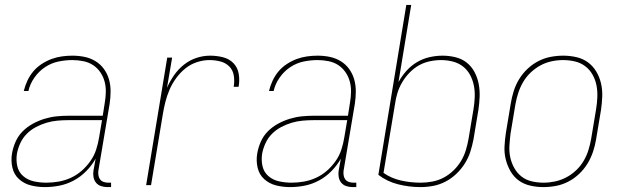

<svg xmlns="http://www.w3.org/2000/svg" viewBox="-20 -755 2540 783"><path d="M163 8Q133 8 105.5 1Q78 -6 57.5 -24.5Q37 -43 30.5 -71.5Q24 -100 29 -129Q33 -153 43.5 -177Q54 -201 72.5 -219.5Q91 -238 114 -250.5Q137 -263 161.5 -270.5Q186 -278 210.5 -280.5Q235 -283 259 -283H399L407 -334Q411 -357 411.5 -379.5Q412 -402 406.5 -422.5Q401 -443 389 -460.5Q377 -478 359.5 -489.5Q342 -501 320 -505.5Q298 -510 275 -510Q247 -510 218 -504Q189 -498 163.5 -481Q138 -464 120 -438Q102 -412 96 -384H77Q82 -405 91.5 -425.5Q101 -446 115.5 -463.5Q130 -481 150 -494Q170 -507 190.5 -514.5Q211 -522 232.5 -525Q254 -528 275 -528Q301 -528 325 -523Q349 -518 369.5 -505.5Q390 -493 404 -473.5Q418 -454 424.5 -431Q431 -408 431 -382.5Q431 -357 427 -331L381 -58Q380 -49 381.5 -39.5Q383 -30 388.5 -23Q394 -16 403 -13Q412 -10 421 -10H433V8H418Q405 8 392.5 4Q380 0 372 -9.5Q364 -19 361.5 -32Q359 -45 361 -58L370 -108Q355 -81 332 -57.5Q309 -34 281 -19Q253 -4 223 2Q193 8 163 8ZM169 -10Q194 -10 219.5 -14.5Q245 -19 269 -30Q293 -41 313 -58.5Q333 -76 348.5 -98Q364 -120 372 -144.5Q380 -169 384 -194L396 -265H259Q237 -265 214.5 -263Q192 -261 170 -254.5Q148 -248 127 -237Q106 -226 89.5 -209.5Q73 -193 63 -171.5Q53 -150 49 -128Q45 -102 50.5 -77.5Q56 -53 74.5 -37Q93 -21 118 -15.5Q143 -10 169 -10Z M576 0 662 -520H682L661 -397Q673 -424 690 -448.5Q707 -473 730.5 -491.5Q754 -510 781.5 -519Q809 -528 837 -528Q864 -528 889.5 -521.5Q915 -515 932 -497.5Q949 -480 953.5 -454Q958 -428 953 -401H933Q937 -424 933.5 -446.5Q930 -469 915 -484Q900 -499 878.5 -504.5Q857 -510 834 -510Q809 -510 783 -501.5Q757 -493 736 -476Q715 -459 698.5 -436.5Q682 -414 671.5 -389.5Q661 -365 654.5 -339.5Q648 -314 644 -289L596 0Z M1163 8Q1133 8 1105.5 1Q1078 -6 1057.5 -24.5Q1037 -43 1030.5 -71.5Q1024 -100 1029 -129Q1033 -153 1043.5 -177Q1054 -201 1072.5 -219.5Q1091 -238 1114 -250.5Q1137 -263 1161.5 -270.5Q1186 -278 1210.5 -280.5Q1235 -283 1259 -283H1399L1407 -334Q1411 -357 1411.5 -379.5Q1412 -402 1406.5 -422.5Q1401 -443 1389 -460.5Q1377 -478 1359.5 -489.5Q1342 -501 1320 -505.5Q1298 -510 1275 -510Q1247 -510 1218 -504Q1189 -498 1163.5 -481Q1138 -464 1120 -438Q1102 -412 1096 -384H1077Q1082 -405 1091.5 -425.5Q1101 -446 1115.5 -463.5Q1130 -481 1150 -494Q1170 -507 1190.5 -514.5Q1211 -522 1232.5 -525Q1254 -528 1275 -528Q1301 -528 1325 -523Q1349 -518 1369.5 -505.5Q1390 -493 1404 -473.5Q1418 -454 1424.5 -431Q1431 -408 1431 -382.5Q1431 -357 1427 -331L1381 -58Q1380 -49 1381.5 -39.5Q1383 -30 1388.5 -23Q1394 -16 1403 -13Q1412 -10 1421 -10H1433V8H1418Q1405 8 1392.5 4Q1380 0 1372 -9.5Q1364 -19 1361.5 -32Q1359 -45 1361 -58L1370 -108Q1355 -81 1332 -57.5Q1309 -34 1281 -19Q1253 -4 1223 2Q1193 8 1163 8ZM1169 -10Q1194 -10 1219.5 -14.5Q1245 -19 1269 -30Q1293 -41 1313 -58.5Q1333 -76 1348.5 -98Q1364 -120 1372 -144.5Q1380 -169 1384 -194L1396 -265H1259Q1237 -265 1214.5 -263Q1192 -261 1170 -254.5Q1148 -248 1127 -237Q1106 -226 1089.5 -209.5Q1073 -193 1063 -171.5Q1053 -150 1049 -128Q1045 -102 1050.5 -77.5Q1056 -53 1074.5 -37Q1093 -21 1118 -15.5Q1143 -10 1169 -10Z M1695 8Q1648 8 1603 -3.5Q1558 -15 1523 -42L1637 -735H1657L1605 -420Q1618 -444 1637 -465.5Q1656 -487 1680.5 -501.5Q1705 -516 1732 -522Q1759 -528 1785 -528Q1812 -528 1838 -521.5Q1864 -515 1883.5 -499.5Q1903 -484 1915 -461.5Q1927 -439 1932 -413.5Q1937 -388 1936 -361Q1935 -334 1931 -307L1911 -187Q1906 -161 1898 -136Q1890 -111 1875.5 -88Q1861 -65 1841 -46Q1821 -27 1797 -14.5Q1773 -2 1747 3Q1721 8 1695 8ZM1696 -10Q1719 -10 1743 -14.5Q1767 -19 1789 -30.5Q1811 -42 1829.5 -60Q1848 -78 1860.5 -99Q1873 -120 1880 -143.5Q1887 -167 1891 -190L1911 -310Q1915 -334 1916 -358.5Q1917 -383 1912.5 -406Q1908 -429 1897 -449.5Q1886 -470 1868 -484Q1850 -498 1826.5 -504Q1803 -510 1779 -510Q1756 -510 1732.5 -505Q1709 -500 1688.5 -488.5Q1668 -477 1650.5 -459Q1633 -441 1620.5 -420Q1608 -399 1601 -376.5Q1594 -354 1591 -331L1544 -50Q1575 -28 1614.5 -19Q1654 -10 1696 -10Z M2196 8Q2169 8 2142.5 2Q2116 -4 2095.5 -19Q2075 -34 2062 -56.5Q2049 -79 2042.5 -105Q2036 -131 2037.5 -158.5Q2039 -186 2043 -213L2063 -333Q2067 -358 2075 -383.5Q2083 -409 2097 -432Q2111 -455 2131 -474Q2151 -493 2175 -505.5Q2199 -518 2225 -523Q2251 -528 2277 -528Q2304 -528 2330.5 -522Q2357 -516 2377.5 -501Q2398 -486 2411.5 -463.5Q2425 -441 2431 -415Q2437 -389 2436 -361.5Q2435 -334 2431 -307L2411 -187Q2407 -162 2398.5 -136.5Q2390 -111 2376 -88Q2362 -65 2342 -46Q2322 -27 2298 -14.5Q2274 -2 2248 3Q2222 8 2196 8ZM2197 -10Q2220 -10 2243.5 -15Q2267 -20 2289 -31.5Q2311 -43 2329.5 -60.5Q2348 -78 2360.5 -99.5Q2373 -121 2380 -144Q2387 -167 2391 -190L2411 -310Q2415 -334 2416 -359Q2417 -384 2412.5 -407Q2408 -430 2396.5 -450.5Q2385 -471 2366.5 -485Q2348 -499 2324.5 -504.5Q2301 -510 2276 -510Q2253 -510 2229.5 -505Q2206 -500 2184.5 -488.5Q2163 -477 2144.5 -459.5Q2126 -442 2113.5 -420.5Q2101 -399 2093.5 -376Q2086 -353 2082 -330L2062 -210Q2059 -186 2057.5 -161Q2056 -136 2061 -113Q2066 -90 2077.5 -69.5Q2089 -49 2107 -35Q2125 -21 2148.5 -15.5Q2172 -10 2197 -10Z"/></svg>

Font: Iosevka SS18 Thin
Style: Italic
Weight: 100
Italic angle: -9°
Monospace: yes
Designer: Belleve Invis
Foundry: Belleve Invis
Version: Version 25.1.1; ttfautohint (v1.8.4)